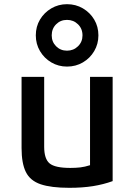

<svg xmlns="http://www.w3.org/2000/svg" viewBox="-20 -887 640 917"><path d="M311 10Q224 10 174 -7Q124 -24 103.5 -65.5Q83 -107 83 -180V-520H191V-186Q191 -128 217 -106.5Q243 -85 316 -85Q342 -85 363.5 -87.5Q385 -90 410 -98V-520H518V-22Q474 -6 424 2Q374 10 311 10ZM300 -569Q259 -569 225 -589Q191 -609 171 -643Q151 -677 151 -718Q151 -760 171 -793.5Q191 -827 225 -847Q259 -867 300 -867Q342 -867 376 -847Q410 -827 430 -793.5Q450 -760 450 -718Q450 -677 430 -643Q410 -609 376 -589Q342 -569 300 -569ZM300 -645Q331 -645 352.5 -666Q374 -687 374 -718Q374 -750 352.5 -771Q331 -792 300 -792Q269 -792 248 -771Q227 -750 227 -718Q227 -687 248 -666Q269 -645 300 -645Z"/></svg>

Font: M PLUS Code Latin 60 Medium
Style: Regular
Weight: 500
Width: 7
Monospace: yes
Designer: Coji Morishita
Foundry: UNDERFOREST DESIGN
Version: Version 1.005; ttfautohint (v1.8.3)